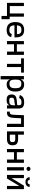

<svg xmlns="http://www.w3.org/2000/svg" viewBox="2570 -3366 1001 6180"><g transform="rotate(90 3070.0 -275.5)"><path d="M71 -545.5H175.1V-91.6H412.6V-545.5H516V-87H596.6V175.8H491.5V0H71Z M689.3 -269.2Q689.3 -408.4 751.8 -480.5Q814.3 -552.6 941.4 -552.6Q994.3 -552.6 1038.7 -540Q1083.1 -527.3 1115.1 -496.1Q1147 -464.8 1165 -411.9Q1182.9 -359 1182.9 -278.4V-240.8H795.1Q796.2 -197.4 805.2 -166.4Q814.3 -135.3 832.9 -115.4Q851.6 -95.5 880.3 -86.1Q909.1 -76.7 949.9 -76.7Q979.4 -76.7 1000 -81.7Q1020.6 -86.6 1035 -96.4Q1049.4 -106.2 1058.9 -120.7Q1068.5 -135.3 1075.6 -154.5L1176.1 -136.4Q1167.3 -103 1149.7 -75.8Q1132.1 -48.7 1104.6 -29.3Q1077.1 -9.9 1038.5 0.5Q1000 11 948.9 11Q881.7 11 832.9 -7.5Q784.1 -25.9 752.1 -61.6Q720.2 -97.3 704.7 -149.5Q689.3 -201.7 689.3 -269.2ZM795.5 -320.3H1078.8Q1078.8 -358.3 1071.6 -385.7Q1064.3 -413 1047.9 -430.6Q1031.6 -448.2 1005.7 -456.5Q979.8 -464.8 942.1 -464.8Q903.1 -464.8 875.9 -455.6Q848.7 -446.4 831.3 -428.3Q813.9 -410.2 805.6 -383.2Q797.2 -356.2 795.5 -320.3Z M1301.1 0V-545.5H1405.2V-318.5H1641.3V-545.5H1745V0H1641.3V-226.6H1405.2V0Z M1856.2 -453.8V-545.5H2316.4V-453.8H2138.5V0H2034.8V-453.8Z M2428.6 204.5V-545.5H2532.3V-457H2541.2Q2545.8 -465.6 2551 -475.9Q2556.1 -486.2 2563.7 -496.8Q2571.4 -507.5 2582 -517.4Q2592.7 -527.3 2608.5 -535.2Q2624.3 -543 2646.1 -547.8Q2668 -552.6 2697.8 -552.6Q2753.9 -552.6 2796.7 -533.6Q2839.5 -514.6 2868.4 -478.5Q2897.4 -442.5 2912.1 -390.3Q2926.8 -338.1 2926.8 -271.7Q2926.8 -205.6 2912.3 -153.2Q2897.7 -100.9 2869 -64.5Q2840.2 -28.1 2797.6 -8.7Q2755 10.7 2698.9 10.7Q2669.7 10.7 2647.9 6Q2626.1 1.4 2610.1 -6.4Q2594.1 -14.2 2583.3 -24.1Q2572.4 -34.1 2564.6 -44.7Q2556.8 -55.4 2551.3 -65.9Q2545.8 -76.3 2541.2 -84.9H2534.8V204.5ZM2541.2 -272.7Q2541.2 -223 2546.7 -186.6Q2552.2 -150.2 2567.1 -126.6Q2582 -103 2608.1 -91.4Q2634.2 -79.9 2675.1 -79.9Q2717.3 -79.9 2745.2 -92.2Q2773.1 -104.4 2789.6 -128.7Q2806.1 -153.1 2812.9 -189.1Q2819.6 -225.1 2819.6 -272.7Q2819.6 -320 2813 -355.5Q2806.5 -391 2790.1 -414.8Q2773.8 -438.6 2745.7 -450.5Q2717.7 -462.4 2675.1 -462.4Q2633.5 -462.4 2607.4 -451.2Q2581.3 -440 2566.6 -416.9Q2551.8 -393.8 2546.5 -358Q2541.2 -322.1 2541.2 -272.7Z M3020.2 -154.1Q3020.2 -189.6 3028.6 -214.7Q3036.9 -239.7 3051.5 -256.7Q3066.1 -273.8 3086.1 -284.3Q3106.2 -294.7 3129.3 -301Q3152.3 -307.2 3177.9 -310.7Q3203.5 -314.3 3229.4 -317.1Q3253.9 -320 3273.6 -320.8Q3293.3 -321.7 3308.6 -322.4Q3323.9 -323.2 3335 -324.9Q3346.2 -326.7 3353.3 -331.1Q3360.4 -335.6 3363.8 -343.9Q3367.2 -352.3 3367.2 -366.5V-369Q3367.2 -398.8 3363.1 -417.8Q3359 -436.8 3347.7 -447.6Q3336.3 -458.5 3316.1 -462.5Q3295.8 -466.6 3263.5 -466.6Q3230.1 -466.6 3208.3 -460.2Q3186.4 -453.8 3172.6 -443.2Q3158.7 -432.5 3150.7 -418.9Q3142.8 -405.2 3136.7 -390.6L3036.9 -413.4Q3050.4 -450.6 3070.8 -477.1Q3091.3 -503.6 3119.1 -520.2Q3147 -536.9 3182.7 -544.7Q3218.4 -552.6 3262.1 -552.6Q3288.4 -552.6 3314.1 -550.8Q3339.8 -549 3363.3 -542.4Q3386.7 -535.9 3407 -523.4Q3427.2 -511 3442.1 -489.9Q3457 -468.8 3465.4 -437.5Q3473.7 -406.2 3473.7 -362.2V0H3370V-74.6H3365.8Q3358.3 -59.3 3347.3 -43.9Q3336.3 -28.4 3318 -16Q3299.7 -3.6 3272.4 4.3Q3245 12.1 3204.5 12.1Q3159.1 12.1 3124.6 4.3Q3090.2 -3.6 3066.9 -22.7Q3043.7 -41.9 3032 -73.9Q3020.2 -105.8 3020.2 -154.1ZM3227.6 -73.2Q3267.4 -73.2 3294.2 -81Q3321 -88.8 3337.4 -104.2Q3353.7 -119.7 3360.6 -142.8Q3367.5 -165.8 3367.5 -196.7V-267Q3363.6 -263.1 3354.9 -259.9Q3346.2 -256.7 3334.3 -253.7Q3322.4 -250.7 3308.9 -248.4Q3295.5 -246.1 3282.1 -244.1Q3268.8 -242.2 3256.7 -240.6Q3244.7 -239 3236.2 -237.9Q3213.1 -234.7 3192.6 -231.5Q3172.2 -228.3 3157.1 -220.2Q3142 -212 3133.2 -196.4Q3124.3 -180.8 3124.3 -152.7Q3124.3 -126.4 3129.4 -110.6Q3134.6 -94.8 3146.7 -86.5Q3158.7 -78.1 3178.6 -75.6Q3198.5 -73.2 3227.6 -73.2Z M3571.7 -92H3591.3Q3620.7 -92 3637.1 -101.4Q3653.4 -110.8 3661.6 -134.8Q3669.7 -158.7 3672.6 -199.8Q3675.4 -240.8 3677.9 -304L3687.5 -545.5H4068.2V0H3964.1V-453.8H3785.9L3777.3 -268.5Q3775.2 -223.4 3771.1 -185.9Q3767 -148.4 3759.4 -118.6Q3751.8 -88.8 3739.7 -66.6Q3727.6 -44.4 3709.3 -29.5Q3691.1 -14.6 3665.7 -7.3Q3640.3 0 3606.2 0H3572.1Z M4313.6 -545.5V-358H4447.8Q4504.6 -358 4544.2 -347.3Q4583.8 -336.6 4608.7 -314.8Q4633.5 -293 4644.7 -259.4Q4655.9 -225.9 4655.9 -180Q4655.9 -134.9 4644.7 -101.2Q4633.5 -67.5 4608.7 -44.9Q4583.8 -22.4 4544.2 -11.2Q4504.6 0 4447.8 0H4209.5V-545.5ZM4313.6 -91.6H4447.8Q4477.3 -91.6 4497.3 -95.5Q4517.4 -99.4 4529.7 -109Q4541.9 -118.6 4547.2 -135.1Q4552.6 -151.6 4552.6 -176.8Q4552.6 -203.1 4547.2 -220.5Q4541.9 -237.9 4529.7 -248Q4517.4 -258.2 4497.3 -262.3Q4477.3 -266.3 4447.8 -266.3H4313.6Z M4774.9 0V-545.5H4878.9V-318.5H5115.1V-545.5H5218.7V0H5115.1V-226.6H4878.9V0Z M5360.4 0V-545.5H5466.6V0ZM5346.9 -692.8Q5346.9 -706 5352.3 -717.5Q5357.6 -729 5366.7 -737.7Q5375.7 -746.4 5388 -751.4Q5400.2 -756.4 5414.1 -756.4Q5427.9 -756.4 5440 -751.4Q5452.1 -746.4 5461.3 -737.7Q5470.5 -729 5475.9 -717.5Q5481.2 -706 5481.2 -692.8Q5481.2 -679.7 5475.9 -668.1Q5470.5 -656.6 5461.3 -648.1Q5452.1 -639.6 5440 -634.6Q5427.9 -629.6 5414.1 -629.6Q5400.2 -629.6 5388 -634.6Q5375.7 -639.6 5366.7 -648.1Q5357.6 -656.6 5352.3 -668.1Q5346.9 -679.7 5346.9 -692.8Z M5609.4 0V-545.5H5713.4V-148.8L5953.8 -545.5H6068.2V0H5964.1V-397L5724.8 0ZM5769.5 -730.1Q5769.5 -717 5773.3 -704.7Q5777 -692.5 5785.3 -683.1Q5793.7 -673.7 5806.8 -668.1Q5820 -662.6 5838.8 -662.6Q5857.6 -662.6 5870.7 -668.1Q5883.9 -673.7 5892.2 -682.9Q5900.6 -692.1 5904.5 -704.4Q5908.4 -716.6 5908.4 -730.1H5995.7Q5995.7 -700.3 5984.7 -675.4Q5973.7 -650.6 5953.3 -632.6Q5932.9 -614.7 5903.9 -604.9Q5875 -595.2 5838.8 -595.2Q5802.9 -595.2 5774 -604.9Q5745 -614.7 5724.8 -632.6Q5704.5 -650.6 5693.5 -675.4Q5682.5 -700.3 5682.5 -730.1Z"/></g></svg>

Font: Cannonade Med
Style: Regular
Weight: 500
Designer: Rasmus Andersson
Foundry: rsms
Version: Version 3.012;git-f93a4a705